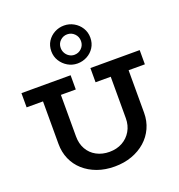

<svg xmlns="http://www.w3.org/2000/svg" viewBox="-177 -1172 1240 1332"><g transform="rotate(-20 443.5 -506.0)"><path d="M443 14Q372 14 314.5 -7Q257 -28 215 -65.5Q173 -103 150.5 -154.5Q128 -206 128 -267V-630H260V-274Q260 -221 283 -180Q306 -139 348 -116.5Q390 -94 443 -94Q497 -94 538.5 -117Q580 -140 604 -181Q628 -222 628 -275V-630H760V-267Q760 -206 736.5 -154.5Q713 -103 670.5 -65.5Q628 -28 570 -7Q512 14 443 14ZM7 -581V-686H370V-581ZM516 -581V-686H880V-581ZM444 -746Q406 -746 373.5 -765Q341 -784 321 -816Q301 -848 301 -887Q301 -929 321 -960Q341 -991 373.5 -1008.5Q406 -1026 444 -1026Q482 -1026 515 -1007.5Q548 -989 568 -957Q588 -925 588 -885Q588 -844 568 -812.5Q548 -781 515 -763.5Q482 -746 444 -746ZM444 -810Q475 -810 497 -831.5Q519 -853 519 -885Q519 -917 497 -939Q475 -961 444 -961Q414 -961 392 -940Q370 -919 370 -887Q370 -866 380 -848.5Q390 -831 407 -820.5Q424 -810 444 -810Z"/></g></svg>

Font: BioRhyme
Style: Bold
Weight: 700
Designer: Aoife Mooney
Foundry: Aoife Mooney Type
Version: Version 1.600;gftools[0.9.33]